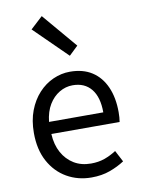

<svg xmlns="http://www.w3.org/2000/svg" viewBox="-96 -937 746 1014"><g transform="rotate(-10 277.0 -429.5)"><path d="M312 13Q239 13 180 -21Q121 -55 86.5 -118.5Q52 -182 52 -271Q52 -338 72 -390.5Q92 -443 126.5 -480.5Q161 -518 205 -537.5Q249 -557 295 -557Q365 -557 413 -526Q461 -495 486.5 -437.5Q512 -380 512 -302Q512 -287 511 -274Q510 -261 508 -250H142Q145 -192 168.5 -149.5Q192 -107 231 -83.5Q270 -60 322 -60Q362 -60 394.5 -71.5Q427 -83 458 -103L490 -42Q455 -19 411 -3Q367 13 312 13ZM141 -315H432Q432 -397 396.5 -440.5Q361 -484 297 -484Q259 -484 225.5 -464Q192 -444 169.5 -407Q147 -370 141 -315ZM310 -640 135 -812 200 -872 358 -686Z"/></g></svg>

Font: Noto Sans KR Thin
Style: Regular
Weight: 400
Version: Version 2.004-H2;hotconv 1.0.118;makeotfexe 2.5.65603